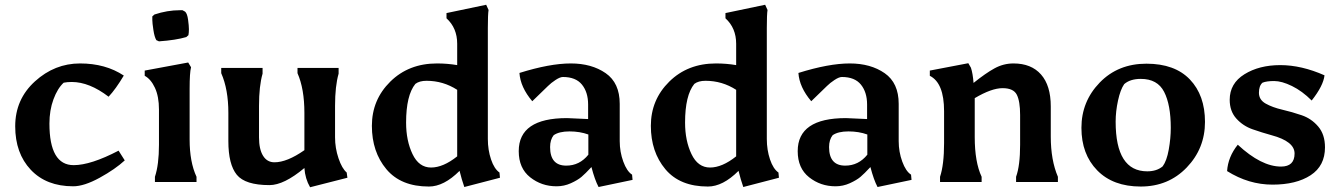

<svg xmlns="http://www.w3.org/2000/svg" viewBox="-20 -766 5639 808"><path d="M188 -246Q188 -71 290 -71Q362 -71 479 -132L505 -91Q465 -54 399.5 -18Q334 18 288 18Q175 18 109.5 -51.5Q44 -121 44 -234.5Q44 -348 127 -423.5Q210 -499 317 -499Q424 -499 501 -448Q467 -391 437 -359Q356 -421 282 -421Q263 -421 248 -418Q222 -394 205 -348Q188 -302 188 -246Z M759 -717Q768 -709 771.5 -683Q775 -657 775 -643Q775 -629 773 -618L764 -610Q720 -597 649 -592L638 -597Q630 -610 625.5 -640Q621 -670 621 -681.5Q621 -693 621 -697L630 -705Q684 -723 737 -723H748ZM778 -393V-179Q778 -84 807 -22V0H632V-22Q649 -73 649 -157V-305Q649 -360 632 -396.5Q615 -433 589 -447V-469L772 -503L784 -483Q778 -460 778 -393Z M1114 13Q1012 13 976.5 -30.5Q941 -74 941 -172V-291Q941 -390 911 -458V-480H1085V-456Q1070 -404 1070 -321V-188Q1070 -138 1087 -110.5Q1104 -83 1135 -83Q1188 -83 1261 -134V-291Q1261 -392 1232 -458V-480H1405V-456Q1390 -404 1390 -321V-188Q1390 -143 1404.5 -100Q1419 -57 1439 -40L1442 -18L1285 22Q1264 -14 1261 -59Q1175 13 1114 13Z M1785 19Q1667 19 1606 -54Q1545 -127 1545 -236.5Q1545 -346 1622.5 -422.5Q1700 -499 1819 -499Q1863 -499 1904 -492V-582Q1904 -648 1859 -689V-711L2026 -746L2036 -724Q2033 -705 2033 -648V-181Q2033 -135 2046.5 -95Q2060 -55 2082 -40L2084 -18L1934 21Q1923 -10 1914 -47Q1848 19 1785 19ZM1689 -250Q1689 -174 1716 -117.5Q1743 -61 1794 -61Q1845 -61 1904 -108V-388Q1845 -426 1775 -426Q1745 -426 1728 -413Q1689 -365 1689 -250Z M2456 -200Q2420 -213 2376.5 -213Q2333 -213 2310 -197Q2295 -178 2295 -147Q2295 -69 2363 -69Q2419 -69 2456 -115ZM2322 18Q2259 18 2211 -20Q2163 -58 2163 -130Q2163 -269 2366 -269L2455 -265V-326Q2455 -378 2429 -410Q2403 -442 2349 -442Q2337 -442 2318 -429.5Q2299 -417 2286 -404Q2245 -365 2220 -340Q2170 -399 2166 -459Q2294 -499 2382 -499Q2470 -499 2529 -458Q2588 -417 2588 -329V-172Q2588 -127 2603 -86Q2618 -45 2640 -31L2642 -9L2499 21Q2483 -9 2469 -63Q2443 -35 2427 -21.5Q2411 -8 2382.5 5Q2354 18 2322 18Z M2959 19Q2841 19 2780 -54Q2719 -127 2719 -236.5Q2719 -346 2796.5 -422.5Q2874 -499 2993 -499Q3037 -499 3078 -492V-582Q3078 -648 3033 -689V-711L3200 -746L3210 -724Q3207 -705 3207 -648V-181Q3207 -135 3220.5 -95Q3234 -55 3256 -40L3258 -18L3108 21Q3097 -10 3088 -47Q3022 19 2959 19ZM2863 -250Q2863 -174 2890 -117.5Q2917 -61 2968 -61Q3019 -61 3078 -108V-388Q3019 -426 2949 -426Q2919 -426 2902 -413Q2863 -365 2863 -250Z M3630 -200Q3594 -213 3550.5 -213Q3507 -213 3484 -197Q3469 -178 3469 -147Q3469 -69 3537 -69Q3593 -69 3630 -115ZM3496 18Q3433 18 3385 -20Q3337 -58 3337 -130Q3337 -269 3540 -269L3629 -265V-326Q3629 -378 3603 -410Q3577 -442 3523 -442Q3511 -442 3492 -429.5Q3473 -417 3460 -404Q3419 -365 3394 -340Q3344 -399 3340 -459Q3468 -499 3556 -499Q3644 -499 3703 -458Q3762 -417 3762 -329V-172Q3762 -127 3777 -86Q3792 -45 3814 -31L3816 -9L3673 21Q3657 -9 3643 -63Q3617 -35 3601 -21.5Q3585 -8 3556.5 5Q3528 18 3496 18Z M4245 -499Q4320 -499 4361 -452.5Q4402 -406 4402 -318V-191Q4402 -92 4432 -22V0H4256V-22Q4273 -69 4273 -157V-282Q4273 -340 4259 -367.5Q4245 -395 4199 -395Q4153 -395 4082 -353V-189Q4082 -84 4111 -22V0H3936V-22Q3953 -73 3953 -164V-298Q3953 -417 3893 -447V-469L4055 -500L4066 -481Q4074 -457 4077 -417Q4128 -458 4165.5 -478.5Q4203 -499 4245 -499Z M4780.5 19Q4664 19 4597.5 -49Q4531 -117 4531 -228Q4531 -339 4608 -418.5Q4685 -498 4804.5 -498Q4924 -498 4987.5 -431.5Q5051 -365 5051 -253Q5051 -141 4974 -61Q4897 19 4780.5 19ZM4907 -228Q4907 -325 4879 -379.5Q4851 -434 4781 -434Q4736 -434 4711 -412Q4695 -389 4685 -343Q4675 -297 4675 -254Q4675 -45 4808 -45Q4848 -45 4873 -66Q4890 -89 4898.5 -136.5Q4907 -184 4907 -228Z M5371 -65Q5428 -65 5428 -120Q5428 -171 5331 -197Q5291 -208 5251 -222Q5211 -236 5183 -267Q5155 -298 5155 -346Q5155 -415 5217 -453.5Q5279 -492 5368 -492Q5457 -492 5554 -449Q5549 -405 5500 -343Q5460 -383 5417 -404Q5374 -425 5342 -425Q5310 -425 5293 -418Q5278 -405 5278 -375.5Q5278 -346 5306.5 -330Q5335 -314 5376 -304.5Q5417 -295 5458 -281Q5499 -267 5527.5 -233.5Q5556 -200 5556 -146Q5556 -68 5495.5 -28.5Q5435 11 5335 11Q5235 11 5144 -46Q5148 -106 5189 -157Q5288 -65 5371 -65Z"/></svg>

Font: Asul
Style: Bold
Weight: 700
Designer: Mariela Monsalve
Foundry: Mariela Monsalve
Version: Version 1.002